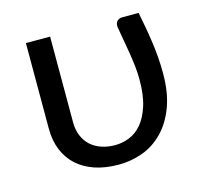

<svg xmlns="http://www.w3.org/2000/svg" viewBox="-78 -564 698 658"><g transform="rotate(-15 271.0 -235.5)"><path d="M152.3 -477.5V-173.3Q152.3 -146.5 161.1 -125.5Q169.9 -104.5 185.5 -90.1Q201.2 -75.7 223.4 -68.1Q245.6 -60.5 272.5 -60.5Q297.4 -60.5 322 -70.1Q346.7 -79.6 366.2 -102.3Q385.7 -125 397.9 -162.6Q410.2 -200.2 410.2 -255.9Q410.2 -279.8 407.5 -303.7Q404.8 -327.6 400.9 -351.8Q397 -376 392.6 -399.9Q388.2 -423.8 384.3 -448.2Q383.3 -456.1 385 -461.7Q386.7 -467.3 390.4 -470.7Q394 -474.1 398.7 -475.8Q403.3 -477.5 407.7 -477.5H466.3Q472.2 -447.8 477.1 -420.7Q481.9 -393.6 485.6 -366.9Q489.3 -340.3 491.5 -313Q493.7 -285.6 493.7 -255.9Q493.7 -187 474.9 -137.2Q456.1 -87.4 424.6 -55.2Q393.1 -22.9 352.3 -7.8Q311.5 7.3 267.1 7.3Q219.7 7.3 182.6 -5.1Q145.5 -17.6 119.6 -41Q93.8 -64.5 80.1 -97.9Q66.4 -131.3 66.4 -173.3V-477.5Z"/></g></svg>

Font: Carlito
Style: Regular
Weight: 400
Designer: Lukasz Dziedzic
Foundry: tyPoland Lukasz Dziedzic
Version: Version 1.104